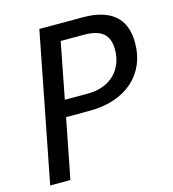

<svg xmlns="http://www.w3.org/2000/svg" viewBox="-109 -819 819 909"><g transform="rotate(-15 301.0 -364.5)"><path d="M167 -729H381.8Q481.9 -729 534.9 -684.6Q587.9 -640.1 587.9 -547.9Q587.9 -490.7 567.6 -443.8Q547.4 -397 509.5 -363.3Q471.7 -329.6 417.5 -311.3Q363.3 -293 294.9 -293H181.2L124 0H24.9ZM311 -374Q351.1 -374 383.8 -386.2Q416.5 -398.4 439.7 -420.7Q462.9 -442.9 475.3 -473.9Q487.8 -504.9 487.8 -542Q487.8 -596.7 458 -622.3Q428.2 -647.9 363.8 -647.9H250L196.8 -374Z"/></g></svg>

Font: Hack
Style: Italic
Weight: 400
Italic angle: -11°
Monospace: yes
Designer: Christopher Simpkins
Foundry: Christopher Simpkins
Version: Version 2.019; ttfautohint (v1.4.1) -l 4 -r 80 -G 350 -x 0 -